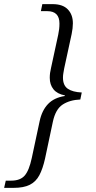

<svg xmlns="http://www.w3.org/2000/svg" viewBox="-54 -780 463 930"><path d="M-34 130 -26 95H0Q44 95 65.5 70.5Q87 46 100 -15L138 -193Q149 -245 178.5 -276Q208 -307 260 -315V-318Q223 -325 205 -347.5Q187 -370 187 -403Q187 -415 188.5 -426.5Q190 -438 193 -450L228 -612Q231 -626 232.5 -639Q234 -652 234 -666Q234 -726 175 -726H144L151 -760H201Q250 -760 274.5 -734.5Q299 -709 299 -667Q299 -644 293 -615L257 -449Q255 -437 253 -426Q251 -415 251 -404Q251 -366 274.5 -350Q298 -334 342 -332L335 -298Q284 -296 249.5 -273.5Q215 -251 202 -190L164 -11Q153 38 136.5 69Q120 100 90.5 115Q61 130 11 130Z"/></svg>

Font: Noto Serif SemiCondensed Light
Style: Italic
Weight: 300
Width: 4
Italic angle: -12°
Designer: Monotype Design Team
Foundry: Monotype Imaging Inc.
Version: Version 2.013; ttfautohint (v1.8.4.7-5d5b)